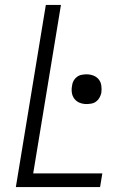

<svg xmlns="http://www.w3.org/2000/svg" viewBox="-20 -755 540 775"><path d="M44 0 165 -735H226L114 -55H393L384 0ZM329 -335Q315 -335 302 -340Q289 -345 280.5 -356Q272 -367 270 -381Q268 -395 271 -410Q272 -420 277 -429Q282 -438 290.5 -444.5Q299 -451 309.5 -453Q320 -455 329 -455Q344 -455 357 -450Q370 -445 378.5 -434.5Q387 -424 389 -409.5Q391 -395 389 -380Q387 -371 382 -361.5Q377 -352 368.5 -345.5Q360 -339 349.5 -337Q339 -335 329 -335Z"/></svg>

Font: Iosevka SS18 Light
Style: Italic
Weight: 300
Italic angle: -9°
Monospace: yes
Designer: Belleve Invis
Foundry: Belleve Invis
Version: Version 25.1.1; ttfautohint (v1.8.4)